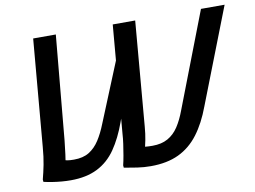

<svg xmlns="http://www.w3.org/2000/svg" viewBox="-78 -835 1273 960"><g transform="rotate(-10 558.5 -354.5)"><path d="M614 11Q579 11 546 6Q513 1 479 -5L478 -17Q483 -37 488 -65.5Q493 -94 497 -122.5Q501 -151 502 -171L549 -720H663L618 -190Q615 -152 609 -122Q603 -92 597 -71L568 -99Q589 -91 604.5 -89.5Q620 -88 640 -88Q686 -88 718 -106Q750 -124 772 -157.5Q794 -191 811 -237L997 -720H1117L929 -237Q899 -156 857 -100.5Q815 -45 756 -17Q697 11 614 11ZM208 11Q185 11 161.5 9Q138 7 115.5 3.5Q93 0 71 -5L70 -17Q79 -51 86.5 -89Q94 -127 98 -177L145 -720H260L211 -190Q207 -152 203 -121.5Q199 -91 194 -68L180 -97Q194 -93 206.5 -90.5Q219 -88 241 -88Q288 -88 318.5 -107Q349 -126 371 -160Q393 -194 411 -240L553 -587L533 -317L503 -233Q475 -155 437 -100Q399 -45 343 -17Q287 11 208 11Z"/></g></svg>

Font: Kufam Medium
Style: Italic
Weight: 500
Italic angle: -11°
Designer: Artur Schmal
Foundry: Original Type
Version: Version 1.301; ttfautohint (v1.8.3)